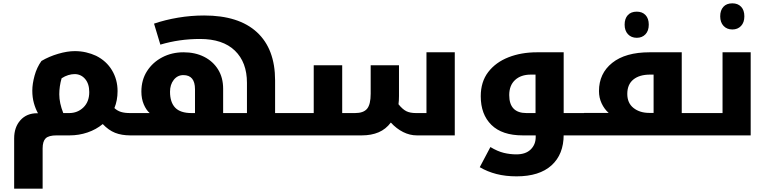

<svg xmlns="http://www.w3.org/2000/svg" viewBox="-20 -813 4613 1153"><path d="M320 0Q272 0 254 18Q236 36 236 78V320H65V18Q65 -49 102.5 -91Q140 -133 203 -133H208Q193 -160 183.5 -194Q174 -228 174 -269Q174 -309 187.5 -358.5Q201 -408 229 -447Q275 -474 329.5 -490Q384 -506 429 -506Q465 -506 497 -498.5Q529 -491 557 -478Q619 -447 652.5 -391Q686 -335 686 -266Q686 -210 667 -164Q684 -148 706 -141Q728 -134 763 -134H768Q773 -134 773 -130V-5Q773 0 768 0H763Q710 0 671 -15.5Q632 -31 597 -68Q557 -35 505.5 -17.5Q454 0 398 0ZM336 -247Q336 -194 360 -134H395Q446 -134 481 -168Q516 -202 516 -260Q516 -310 491 -339Q466 -368 428 -368Q410 -368 390 -362Q370 -356 350 -343Q343 -319 339.5 -295Q336 -271 336 -247Z M879 -134Q858 -152 843.5 -186Q829 -220 829 -263Q829 -333 863 -386Q897 -439 954.5 -469Q1012 -499 1082 -499Q1152 -499 1205.5 -472Q1259 -445 1289.5 -396Q1320 -347 1320 -280V-134H1463V-316Q1463 -439 1390.5 -509Q1318 -579 1181 -579Q1057 -579 943 -545L905 -671Q972 -694 1049.5 -707Q1127 -720 1206 -720Q1414 -720 1523 -619.5Q1632 -519 1632 -330V-134H1755Q1760 -134 1760 -130V-5Q1760 0 1755 0H758Q753 0 753 -5V-130Q753 -134 758 -134ZM1131 -134H1151V-277Q1151 -362 1081 -362Q1046 -362 1023.5 -333.5Q1001 -305 1001 -262Q1001 -199 1032 -166.5Q1063 -134 1131 -134Z M2483 0Q2441 0 2401 -20Q2361 -40 2327 -77Q2297 -37 2253.5 -18.5Q2210 0 2153 0H1745Q1740 0 1740 -5V-130Q1740 -134 1745 -134H1864V-421H2035V-134H2112Q2163 -134 2184.5 -160Q2206 -186 2206 -250V-421H2376V-236Q2376 -208 2373 -187Q2397 -157 2419.5 -145.5Q2442 -134 2479 -134H2541V-499H2711V0Z M3501 -134Q3506 -134 3506 -130V-5Q3506 0 3501 0H3320Q3315 0 3315 -5V-130Q3315 -134 3320 -134ZM3082 246Q3016 246 2961.5 232Q2907 218 2861 191L2925 70Q2968 96 3005.5 105Q3043 114 3081 114Q3137 114 3167 84.5Q3197 55 3197 10V0H3119Q2995 0 2931 -63Q2867 -126 2867 -235Q2867 -322 2912 -380.5Q2957 -439 3033.5 -469Q3110 -499 3205 -499H3365V-4Q3365 114 3292 180Q3219 246 3082 246ZM3196 -134V-365H3168Q3108 -365 3073 -332.5Q3038 -300 3038 -242Q3038 -134 3142 -134Z M3804 -586Q3771 -586 3751 -607.5Q3731 -629 3731 -665Q3731 -701 3750 -722Q3769 -743 3804 -743Q3837 -743 3856.5 -722.5Q3876 -702 3876 -665Q3876 -628 3856 -607Q3836 -586 3804 -586Z M4206 -134Q4211 -134 4211 -131V-6Q4211 0 4206 0H3489Q3484 0 3484 -5V-130Q3484 -135 3489 -135H3635Q3609 -158 3593 -192Q3577 -226 3577 -266Q3577 -372 3656.5 -435.5Q3736 -499 3881 -499H4074V-134ZM3905 -135V-365H3884Q3820 -365 3783.5 -335.5Q3747 -306 3747 -249Q3747 -194 3784.5 -164.5Q3822 -135 3879 -135Z M4378 -636Q4345 -636 4325 -657.5Q4305 -679 4305 -715Q4305 -751 4324 -772Q4343 -793 4378 -793Q4411 -793 4430.5 -772.5Q4450 -752 4450 -715Q4450 -678 4430 -657Q4410 -636 4378 -636Z M4196 0Q4191 0 4191 -5V-130Q4191 -134 4196 -134H4319V-499H4488V0Z"/></svg>

Font: Noto Kufi Arabic ExtraBold
Style: Regular
Weight: 800
Designer: Monotype Design Team, David Williams, Khaled Hosny
Foundry: Google LLC
Version: Version 2.109; ttfautohint (v1.8.4.7-5d5b)